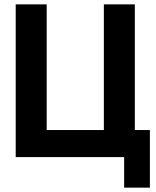

<svg xmlns="http://www.w3.org/2000/svg" viewBox="-20 -720 717 880"><path d="M598 -700V-124H667V140H549V0H52V-700H194V-124H456V-700Z"/></svg>

Font: Tektur SemiBold
Style: Regular
Weight: 600
Designer: Adam Jagosz
Foundry: Adam Jagosz
Version: Version 1.005;gftools[0.9.30]